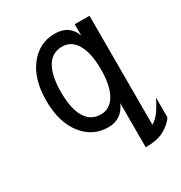

<svg xmlns="http://www.w3.org/2000/svg" viewBox="-174 -671 933 990"><g transform="rotate(-30 293.0 -176.0)"><path d="M293 -470.2Q226.6 -470.2 195.8 -407.2Q170.9 -356 170.9 -268.6Q170.9 -181.2 195.8 -129.9Q226.6 -66.9 293 -66.9Q352.5 -66.9 383.3 -129.9Q408.2 -181.2 408.2 -268.6Q408.2 -356 383.3 -407.2Q352.5 -470.2 293 -470.2ZM293 9.8Q198.7 9.8 139.6 -68.4Q83 -143.1 83 -268.6Q83 -394 139.6 -468.8Q198.7 -546.9 293 -546.9Q379.9 -546.9 407.2 -469.7V-537.1H495.1V112.3Q526.4 92.8 547.4 59.6Q568.4 26.4 581.1 0V117.2Q561 149.4 516.1 173.8Q476.6 195.3 407.2 195.3V-67.4Q373.5 9.8 293 9.8Z"/></g></svg>

Font: Consola Mono
Style: Book
Weight: 400
Monospace: yes
Designer: Wojciech Kalinowski "wmk69" (wmk69@o2.pl)
Foundry: Wojciech Kalinowski "wmk69" (wmk69@o2.pl)
Version: Version 2.1.0